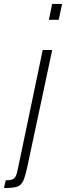

<svg xmlns="http://www.w3.org/2000/svg" viewBox="-111 -763 334 971"><path d="M136 -663 153 -743H203L186 -663ZM-21 93 105 -510H153L29 72Q17 129 6.5 151.5Q-4 174 -24 181Q-44 188 -91 188L-82 149Q-60 149 -49 144.5Q-38 140 -32 129Q-26 118 -21 93Z"/></svg>

Font: Saira Ultra Condensed Light
Style: Italic
Weight: 300
Width: 1
Italic angle: -12°
Designer: Hector Gatti with collaboration of the Omnibus-Type team
Foundry: Omnibus-Type
Version: Version 1.001; ttfautohint (v1.8)